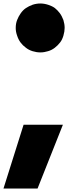

<svg xmlns="http://www.w3.org/2000/svg" viewBox="-65 -900 415 1099"><path d="M166 -600Q144 -600 121.5 -607Q99 -614 83 -627Q65 -640 52.5 -657Q40 -674 33 -696Q25 -718 25 -740Q25 -765 33 -785.5Q41 -806 53 -823Q66 -842 83 -853.5Q100 -865 122 -873Q144 -880 166 -880Q188 -880 211 -872.5Q234 -865 249 -854Q265 -841 277 -825Q289 -809 298 -785Q305 -762 305 -740Q305 -720 298 -696Q291 -672 279 -657Q266 -640 248.5 -626.5Q231 -613 210 -607Q200 -604 189 -602Q178 -600 166 -600ZM-45 179 70 -186H295L150 179Z"/></svg>

Font: Boldonse
Style: Regular
Weight: 400
Designer: Universitype Foundry
Foundry: Universitype Foundry
Version: Version 1.000; ttfautohint (v1.8.4.7-5d5b)